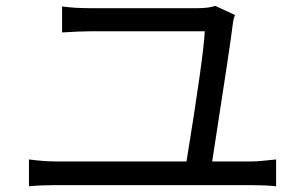

<svg xmlns="http://www.w3.org/2000/svg" viewBox="-20 -694 1040 657"><path d="M706.1 -141.6H841.8Q865.2 -141.6 924.8 -148.4V-56.6Q888.7 -60.5 841.8 -60.5H167Q121.1 -60.5 79.1 -56.6V-148.4Q131.8 -141.6 167 -141.6H618.2Q676.8 -502 680.7 -586.9H287.1Q254.9 -586.9 192.4 -583V-671.9Q236.3 -666 286.1 -666H655.3Q693.4 -666 716.8 -673.8L784.2 -642.6Q778.3 -628.9 776.4 -610.4Q770.5 -556.6 706.1 -141.6Z"/></svg>

Font: GenEi Gothic M Regular
Style: Regular
Weight: 400
Designer: o_tamon (Modified); [Source Han Sans]
Ryoko NISHIZUKA  (kana & ideographs); Paul D. Hunt (Latin, Greek & Cyrillic); Wenl
Version: Version 1.1a;Original Version 1.004